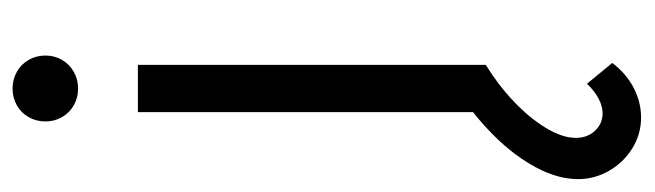

<svg xmlns="http://www.w3.org/2000/svg" viewBox="-403 -395 1016 298"><g transform="rotate(-90 105.0 -246.0)"><path d="M71.7 241Q45.7 241 23.8 227.4Q1.8 213.8 -11.1 191.3Q-24 168.8 -24 143.3Q-24 111.8 -5.8 77.9Q12.3 44 43.5 12.7Q74.7 -18.7 113.7 -44L153.3 0Q122.7 18.7 96.8 43.2Q70.8 67.8 55.4 93.3Q40 118.8 40 139.7Q40 157.8 51.2 169.6Q62.3 181.3 78 181.3Q89.2 181.3 101.2 174.9Q113.3 168.5 124 157L156.3 196.3Q139.7 218.2 117.5 229.6Q95.3 241 71.7 241ZM80 0V-540H153.3V0ZM116.7 -632.8Q102.2 -632.8 90.5 -639.5Q78.8 -646.2 72.2 -657.8Q65.5 -669.5 65.5 -683.5Q65.5 -697.8 72.2 -709.5Q78.8 -721.2 90.5 -727.8Q102.2 -734.5 116.7 -734.5Q130.8 -734.5 142.6 -727.8Q154.3 -721.2 161.1 -709.5Q167.8 -697.8 167.8 -683.5Q167.8 -669.5 161.1 -657.8Q154.3 -646.2 142.6 -639.5Q130.8 -632.8 116.7 -632.8Z"/></g></svg>

Font: Hauora
Style: Regular
Weight: 400
Designer: Wayne Shih
Foundry: WCYS
Version: Version 1.001